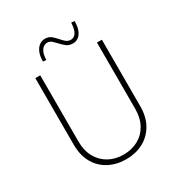

<svg xmlns="http://www.w3.org/2000/svg" viewBox="-205 -1034 1111 1184"><g transform="rotate(-30 350.0 -442.0)"><path d="M148 -235Q148 -169 174.5 -122Q201 -75 246.5 -50Q292 -25 350 -25Q408 -25 454 -50Q500 -75 526 -122Q552 -169 552 -235V-706H587V-233Q587 -156 555.5 -102Q524 -48 470.5 -20Q417 8 350 8Q283 8 229 -20Q175 -48 144 -102Q113 -156 113 -233V-706H148ZM423 -775Q394 -775 376.5 -789Q359 -803 343 -821Q330 -835 316.5 -847Q303 -859 283 -859Q272 -859 259.5 -851Q247 -843 238 -823.5Q229 -804 228 -769L205 -771Q205 -810 216 -835.5Q227 -861 245 -874Q263 -887 284 -887Q312 -887 329.5 -872Q347 -857 361 -841Q374 -825 388.5 -813Q403 -801 423 -801Q443 -801 458 -820.5Q473 -840 476 -892L499 -890Q499 -851 488.5 -825Q478 -799 461 -787Q444 -775 423 -775Z"/></g></svg>

Font: Josefin Sans ExtraLight
Style: Regular
Weight: 250
Designer: Santiago Orozco
Foundry: Typemade
Version: Version 2.000